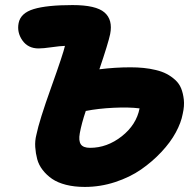

<svg xmlns="http://www.w3.org/2000/svg" viewBox="-20 -695 779 765"><path d="M317.9 49.8Q276.4 49.8 242.9 41.3Q209.5 32.7 187.5 17.6Q165.5 2.4 149.9 -17.8Q134.3 -38.1 128.2 -61Q122.1 -84 120.4 -108.9Q118.7 -133.8 125 -158.2Q136.2 -213.9 184.1 -347.4Q231.9 -481 238.8 -512.2Q219.2 -511.7 185.3 -506.8Q151.4 -502 133.8 -502Q91.8 -502 69.3 -533.9Q46.9 -565.9 54.2 -603Q62 -643.1 114.5 -658.9Q167 -674.8 269 -674.8Q362.3 -674.8 396.2 -645.5Q430.2 -616.2 418.9 -559.1Q411.6 -523.9 376 -418.9Q438.5 -426.8 500 -426.8Q527.8 -426.8 552.2 -424.3Q576.7 -421.9 601.1 -416Q625.5 -410.2 643.8 -400.6Q662.1 -391.1 678 -376.7Q693.8 -362.3 701.7 -343Q709.5 -323.7 712.4 -298.3Q715.3 -272.9 708 -241.2Q701.7 -206.5 680.4 -167.2Q659.2 -127.9 623 -89.4Q586.9 -50.8 542.2 -19.8Q497.6 11.2 438.7 30.5Q379.9 49.8 317.9 49.8ZM297.9 -164.1Q292.5 -134.3 302 -120.1Q311.5 -106 338.9 -106Q406.7 -106 465.1 -151.9Q523.4 -197.8 536.1 -263.2Q493.2 -268.6 432.4 -265.6Q371.6 -262.7 321.8 -252.9Q305.2 -204.1 297.9 -164.1Z"/></svg>

Font: Shantell Sans Bouncy
Style: Italic
Weight: 800
Italic angle: -11.31°
Designer: Stephen Nixon, Anya Danilova, Shantell Martin
Foundry: Arrow Type
Version: Version 1.006;[9816181b4]